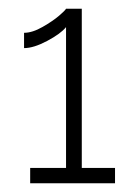

<svg xmlns="http://www.w3.org/2000/svg" viewBox="-20 -831 304 439"><path d="M167 -447H243V-412H49V-447H131V-769Q119 -754 88 -737.5Q57 -721 35 -721V-756Q54 -756 77.5 -769.5Q101 -783 115 -795Q129 -807 131 -811H167Z"/></svg>

Font: Raleway
Style: Light
Weight: 300
Designer: Matt McInerney, Pablo Impallari, Rodrigo Fuenzalida
Foundry: Matt McInerney, Pablo Impallari, Rodrigo Fuenzalida
Version: Version 3.000